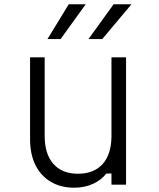

<svg xmlns="http://www.w3.org/2000/svg" viewBox="-20 -860 740 894"><path d="M567 -593V0H499V-52H475Q451 -21 412 -3.5Q373 14 326 14Q263 14 216.5 -13.5Q170 -41 145 -91.5Q120 -142 120 -212V-593H188V-227Q188 -143 228.5 -97Q269 -51 343 -51Q418 -51 458.5 -97Q499 -143 499 -227V-593ZM201 -678 300 -840H379L262 -678ZM392 -678 509 -840H592L456 -678Z"/></svg>

Font: Martian Mono SemiExpanded ExtraLight
Style: Regular
Weight: 250
Monospace: yes
Version: Version 0.930